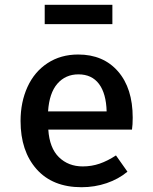

<svg xmlns="http://www.w3.org/2000/svg" viewBox="-20 -770 640 803"><path d="M326 -74Q363 -74 396.5 -85.5Q430 -97 465 -120L513 -52Q476 -21 426 -4Q376 13 321 13Q200 13 133 -62.5Q66 -138 66 -264Q66 -343 95 -406.5Q124 -470 179 -506Q234 -542 307 -542Q412 -542 473.5 -471.5Q535 -401 535 -278Q535 -248 532 -228H182Q187 -151 226.5 -112.5Q266 -74 326 -74ZM181 -304H426Q424 -379 394 -419Q364 -459 308 -459Q254 -459 220 -420Q186 -381 181 -304ZM167 -669V-750H450V-669Z"/></svg>

Font: Fira Mono Medium
Style: Regular
Weight: 500
Designer: Carrois Corporate & Edenspiekermann AG
Foundry: Carrois Corporate GbR & Edenspiekermann AG
Version: Version 3.206